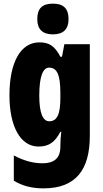

<svg xmlns="http://www.w3.org/2000/svg" viewBox="-20 -796 564 1056"><path d="M271 -776C211 -776 185 -748 185 -691C185 -635 214 -607 271 -607C328 -607 357 -635 357 -691C357 -747 331 -776 271 -776ZM197 -563C93 -563 32 -453 32 -272C32 -99 93 10 192 10C249 10 282 -14 312 -71H317C314 -51 312 -17 312 5V11C312 78 273 102 214 102C165 102 115 90 56 59V198C103 226 154 240 219 240C398 240 474 137 474 -49V-553H334L321 -484H312C281 -544 249 -563 197 -563ZM250 -424C294 -424 312 -384 312 -285V-256C312 -168 294 -129 251 -129C215 -129 196 -176 196 -270C196 -375 216 -424 250 -424Z"/></svg>

Font: Noto Sans Devanagari ExtraCondensed Black
Style: Regular
Weight: 900
Width: 2
Designer: Jelle Bosma - Monotype Design Team
Foundry: Monotype Imaging Inc.
Version: Version 2.004